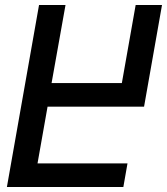

<svg xmlns="http://www.w3.org/2000/svg" viewBox="-20 -745 666 765"><path d="M135.5 -725H241L185.5 -414H465.5L520.5 -725H625.5L554 -320H169.5L129.5 -94H488L471.5 0H7.5Z"/></svg>

Font: JuliaMono Medium
Style: Italic
Weight: 500
Italic angle: -9°
Monospace: yes
Designer: cormullion
Foundry: corm
Version: Version 0.054; ttfautohint (v1.8.4)